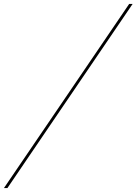

<svg xmlns="http://www.w3.org/2000/svg" viewBox="-50 -800 690 970"><path d="M602.5 -780 -30 150H-12.5L620 -780Z"/></svg>

Font: Bodoni* 16pt
Style: Italic
Weight: 400
Italic angle: -13°
Version: Version 2.3